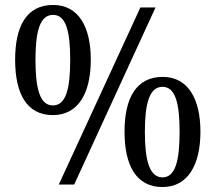

<svg xmlns="http://www.w3.org/2000/svg" viewBox="-20 -744 868 774"><path d="M193 -280C296 -280 346 -369 346 -503C346 -637 296 -724 194 -724C86 -724 41 -637 41 -503C41 -369 86 -280 193 -280ZM217 0H279L607 -714H546ZM193 -319C141 -319 123 -386 123 -503C123 -618 141 -684 194 -684C246 -684 263 -618 263 -503C263 -386 246 -319 193 -319ZM635 10C737 10 788 -79 788 -213C788 -347 737 -434 636 -434C528 -434 482 -347 482 -213C482 -79 528 10 635 10ZM635 -29C583 -29 564 -96 564 -213C564 -328 583 -394 635 -394C687 -394 704 -328 704 -213C704 -96 687 -29 635 -29Z"/></svg>

Font: Noto Serif Thai SemiCondensed
Style: Regular
Weight: 400
Width: 4
Designer: Monotype Design Team
Foundry: Monotype Imaging Inc.
Version: Version 2.002